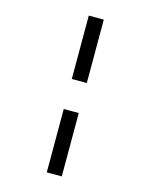

<svg xmlns="http://www.w3.org/2000/svg" viewBox="-136 -916 872 1112"><g transform="rotate(15 300.0 -360.0)"><path d="M255 -450V-830H345V-450ZM255 110V-270H345V110Z"/></g></svg>

Font: JetBrainsMono Nerd Font Mono
Style: Regular
Weight: 400
Monospace: yes
Designer: Philipp Nurullin, Konstantin Bulenkov
Foundry: JetBrains
Version: Version 2.304; ttfautohint (v1.8.4.7-5d5b);Nerd Fonts 2.3.0